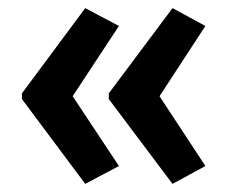

<svg xmlns="http://www.w3.org/2000/svg" viewBox="-20 -600 562 473"><path d="M34 -370 190 -580 273 -536 159 -363 273 -191 190 -147 34 -356ZM248 -370 405 -580 486 -536 373 -363 486 -191 405 -147 248 -356Z"/></svg>

Font: Noto Sans Kannada UI Condensed SemiBold
Style: Regular
Weight: 600
Width: 3
Designer: Jelle Bosma - Monotype Design Team
Foundry: Monotype Imaging Inc.
Version: Version 2.005; ttfautohint (v1.8.4.7-5d5b)